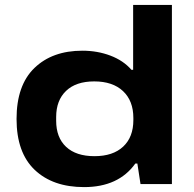

<svg xmlns="http://www.w3.org/2000/svg" viewBox="-20 -744 783 776"><path d="M319.8 12.2Q193.4 12.2 120.1 -57.6Q46.9 -127.4 46.9 -263.2Q46.9 -399.4 119.1 -469.2Q191.4 -539.1 313 -539.1Q373.5 -539.1 426 -519.3Q478.5 -499.5 511.2 -461.9H518.1V-724.1H674.8V0H547.9L535.2 -83H526.9Q459 12.2 319.8 12.2ZM361.8 -112.8Q436.5 -112.8 477.8 -151.4Q519 -189.9 519 -258.8V-267.1Q519 -336.4 477.3 -375.7Q435.5 -415 360.8 -415Q287.1 -415 247.1 -376.7Q207 -338.4 207 -271V-255.9Q207 -188 247.3 -150.4Q287.6 -112.8 361.8 -112.8Z"/></svg>

Font: Archivo Expanded
Style: Bold
Weight: 700
Width: 7
Designer: Hector Gatti
Foundry: Omnibus-Type
Version: Version 2.001